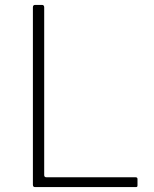

<svg xmlns="http://www.w3.org/2000/svg" viewBox="-20 -762 627 782"><path d="M114 -732Q114 -742 123 -742H151Q160 -742 160 -732V-49Q160 -40 169 -40H532Q540 -40 540 -33V-7Q540 -3 538.5 -1.5Q537 0 533 0H123Q118 0 116 -2.5Q114 -5 114 -10V-732Z"/></svg>

Font: Libre Franklin Thin Thin
Style: Regular
Weight: 250
Version: Version 3.000